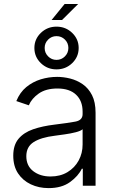

<svg xmlns="http://www.w3.org/2000/svg" viewBox="-20 -944 589 976"><path d="M227.1 12.2Q177.2 12.2 136.5 -7.1Q95.7 -26.4 71.5 -63Q47.4 -99.6 47.4 -152.8Q47.4 -206.5 74.2 -238.5Q101.1 -270.5 148.4 -286.9Q195.8 -303.2 257.3 -310.5Q325.2 -318.8 362.5 -325.7Q399.9 -332.5 399.9 -363.8V-376.5Q399.9 -431.2 366.7 -462.6Q333.5 -494.1 272 -494.1Q213.4 -494.1 177 -468.5Q140.6 -442.9 126.5 -408.7L63 -430.2Q81.1 -474.6 113.8 -501.5Q146.5 -528.3 187.3 -540.8Q228 -553.2 270.5 -553.2Q302.7 -553.2 336.9 -544.7Q371.1 -536.1 400.4 -515.9Q429.7 -495.6 447.8 -460.2Q465.8 -424.8 465.8 -370.6V0H400.9V-86.4H396Q377.9 -48.8 335.7 -18.3Q293.5 12.2 227.1 12.2ZM236.8 -46.9Q286.6 -46.9 323.2 -69.1Q359.9 -91.3 379.9 -128.2Q399.9 -165 399.9 -209.5V-287.1Q390.6 -278.3 364.7 -271.7Q338.9 -265.1 309.1 -261Q279.3 -256.8 257.8 -253.9Q189 -245.6 151.4 -221.9Q113.8 -198.2 113.8 -149.9Q113.8 -101.1 148.9 -74Q184.1 -46.9 236.8 -46.9ZM267.1 -591.3Q220.7 -591.3 187.7 -623Q154.8 -654.8 154.8 -700.2Q154.8 -745.1 187.7 -776.9Q220.7 -808.6 267.1 -808.6Q314 -808.6 346.9 -776.9Q379.9 -745.1 379.9 -700.2Q379.9 -654.8 346.9 -623Q314 -591.3 267.1 -591.3ZM267.1 -639.6Q292.5 -639.6 310.1 -657.5Q327.6 -675.3 327.6 -700.2Q327.6 -725.1 310.1 -742.7Q292.5 -760.3 267.1 -760.3Q242.2 -760.3 224.6 -742.7Q207 -725.1 207 -700.2Q207 -675.3 224.6 -657.5Q242.2 -639.6 267.1 -639.6ZM242.2 -842.3 308.6 -923.8H377.4L295.4 -842.3Z"/></svg>

Font: Inter Light
Style: Regular
Weight: 300
Designer: Rasmus Andersson
Foundry: rsms
Version: Version 4.000;git-a52131595